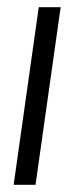

<svg xmlns="http://www.w3.org/2000/svg" viewBox="-20 -515 207 535"><path d="M18 0 88 -495H149L79 0Z"/></svg>

Font: Alumni Sans
Style: Italic
Weight: 400
Italic angle: -8°
Version: Version 1.016